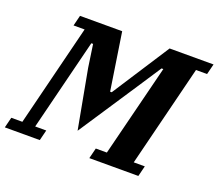

<svg xmlns="http://www.w3.org/2000/svg" viewBox="-150 -862 1168 1027"><g transform="rotate(20 434.0 -349.0)"><path d="M-18 -60H45L189 -638H126L141 -698H381L431 -372H440L651 -698H901L886 -638H823L679 -60H742L727 0H448L463 -60H526L657 -583H647L559 -449L339 -116L277 -451L258 -581H248L118 -60H181L166 0H-33Z"/></g></svg>

Font: IBM Plex Serif
Style: Bold Italic
Weight: 700
Italic angle: -14°
Designer: Mike Abbink, Paul van der Laan, Pieter van Rosmalen
Foundry: Bold Monday
Version: Version 3.001